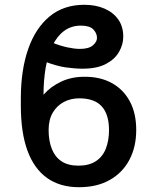

<svg xmlns="http://www.w3.org/2000/svg" viewBox="-20 -780 662 810"><path d="M337.4 -456.1Q401.9 -456.5 450.7 -430.2Q499.5 -403.8 527.1 -353.5Q554.7 -303.2 554.7 -231.4Q554.7 -160.2 525.9 -105.7Q497.1 -51.3 443.1 -20.8Q389.2 9.8 313.5 9.8Q233.4 9.8 178.7 -29.1Q124 -67.9 95.9 -144.3Q67.9 -220.7 67.9 -334.5V-368.7Q68.4 -485.8 99.1 -573.7Q129.9 -661.6 189.2 -710.7Q248.5 -759.8 335.9 -759.8Q383.8 -759.8 420.9 -743.7Q458 -727.5 479 -697.8Q500 -668 500 -625Q500 -592.8 482.4 -561.5Q464.8 -530.3 427 -510.3Q389.2 -490.2 328.1 -490.2Q295.9 -490.2 256.6 -495.8Q217.3 -501.5 168.9 -520.5L199.2 -600.6Q234.9 -586.4 264.6 -580.1Q294.4 -573.7 316.9 -573.7Q354.5 -573.7 371.8 -588.6Q389.2 -603.5 389.2 -620.1Q389.2 -639.6 373.8 -655.8Q358.4 -671.9 321.3 -671.9Q280.3 -671.9 250.2 -649.4Q220.2 -627 200.9 -586.7Q181.6 -546.4 172.6 -493.7Q163.6 -440.9 163.6 -380.4Q194.3 -415.5 238.8 -436Q283.2 -456.5 337.4 -456.1ZM314 -365.2Q279.3 -365.2 250 -350.1Q220.7 -335 202.9 -305.2Q185.1 -275.4 185.1 -231.4Q185.1 -187 198.2 -152.8Q211.4 -118.7 239 -99.9Q266.6 -81.1 311 -81.1Q355.5 -81.1 384.3 -99.9Q413.1 -118.7 426.5 -152.8Q439.9 -187 439.9 -231.4Q439.9 -297.4 409.2 -331.3Q378.4 -365.2 314 -365.2Z"/></svg>

Font: Inter 28pt Medium
Style: Regular
Weight: 500
Designer: Rasmus Andersson
Foundry: rsms
Version: Version 4.001;git-66647c0bb